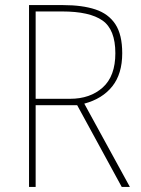

<svg xmlns="http://www.w3.org/2000/svg" viewBox="-20 -734 554 754"><path d="M228 -714Q303 -714 354.5 -697Q406 -680 433 -639Q460 -598 460 -525Q460 -444 421 -395Q382 -346 311 -327L490 0H458L283 -321H120V0H94V-714ZM224 -689H120V-346H255Q334 -346 383.5 -390.5Q433 -435 433 -525Q433 -618 382.5 -653.5Q332 -689 224 -689Z"/></svg>

Font: Noto Sans Kannada SemiCondensed Thin
Style: Regular
Weight: 100
Width: 4
Designer: Jelle Bosma - Monotype Design Team
Foundry: Monotype Imaging Inc.
Version: Version 2.005; ttfautohint (v1.8.4.7-5d5b)